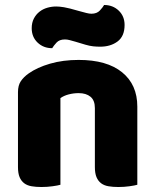

<svg xmlns="http://www.w3.org/2000/svg" viewBox="-20 -741 623 769"><path d="M360 -308Q360 -339 342.5 -353.5Q325 -368 295 -368Q275 -368 255.5 -363Q236 -358 222 -348V-1Q212 2 190.5 5Q169 8 146 8Q124 8 106.5 5Q89 2 77 -7Q65 -16 58.5 -31.5Q52 -47 52 -72V-372Q52 -399 63.5 -416Q75 -433 95 -447Q129 -471 180.5 -486Q232 -501 295 -501Q408 -501 469 -451.5Q530 -402 530 -314V-1Q520 2 498.5 5Q477 8 454 8Q432 8 414.5 5Q397 2 385 -7Q373 -16 366.5 -31.5Q360 -47 360 -72ZM296 -697Q314 -692 326 -689Q338 -686 346 -686Q368 -686 380 -699Q392 -712 397 -721Q432 -721 455.5 -698.5Q479 -676 479 -641Q479 -596 451 -575Q423 -554 381 -554Q367 -554 353 -555.5Q339 -557 322 -562L282 -574Q268 -578 258.5 -580.5Q249 -583 240 -583Q218 -583 206.5 -570.5Q195 -558 189 -548Q154 -548 130.5 -570.5Q107 -593 107 -628Q107 -650 115.5 -666.5Q124 -683 138 -694Q152 -705 169.5 -710Q187 -715 205 -715Q218 -715 236.5 -712Q255 -709 296 -697Z"/></svg>

Font: Baloo Paaji
Style: Regular
Weight: 400
Designer: Shuchita Grover and Ek Type
Foundry: Ek Type
Version: Version 1.443;PS 1.000;hotconv 16.6.51;makeotf.lib2.5.65220;